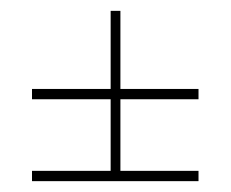

<svg xmlns="http://www.w3.org/2000/svg" viewBox="-20 -526 425 354"><path d="M39 -211H184V-343H39V-362H184V-506H202V-362H346V-343H202V-211H346V-192H39Z"/></svg>

Font: Bebas Neue Light
Style: Regular
Weight: 300
Designer: Ryoichi Tsunekawa
Foundry: Ryoichi Tsunekawa
Version: Version 1.003;PS 001.003;hotconv 1.0.70;makeotf.lib2.5.58329